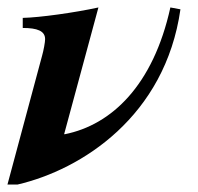

<svg xmlns="http://www.w3.org/2000/svg" viewBox="-43 -482 532 515"><path d="M414 -462C368 -253 256 -147 131 -122H129L221 -462C157 -448 63 -435 18 -434V-407C57 -407 78 -399 78 -377C78 -369 74 -347 70 -333L-23 13H4C176 -27 400 -170 441 -457Z"/></svg>

Font: STIXGeneral
Style: Bold Italic
Weight: 700
Italic angle: -16.33°
Designer: MicroPress Inc., with final additions and corrections provided by Coen Hoffman, Elsevier (retired)
Version: Version 1.1.0